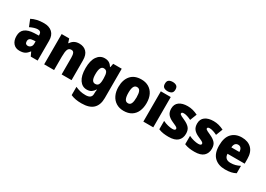

<svg xmlns="http://www.w3.org/2000/svg" viewBox="0 -1786 4203 3036"><g transform="rotate(30 2101.5 -268.0)"><path d="M310 -563Q407 -563 462 -512Q517 -461 517 -363V0H391L357 -73H354Q322 -30 285.5 -10Q249 10 186 10Q115 10 73.5 -38.5Q32 -87 32 -169Q32 -258 88.5 -301Q145 -344 252 -349L337 -352V-362Q337 -398 320.5 -414Q304 -430 275 -430Q245 -430 209 -419Q173 -408 134 -389L84 -513Q129 -537 185.5 -550Q242 -563 310 -563ZM299 -245Q253 -243 233.5 -226.5Q214 -210 214 -179Q214 -150 227.5 -136.5Q241 -123 263 -123Q294 -123 315.5 -145Q337 -167 337 -202V-247Z M957 -563Q1038 -563 1087 -513Q1136 -463 1136 -360V0H955V-304Q955 -359 942 -387Q929 -415 895 -415Q849 -415 833 -374Q817 -333 817 -246V0H636V-553H774L797 -482H805Q828 -521 866 -542Q904 -563 957 -563Z M1420 -563Q1471 -563 1503.5 -542.5Q1536 -522 1558 -485H1564L1577 -553H1733V-17Q1733 108 1665 174Q1597 240 1453 240Q1393 240 1346 231.5Q1299 223 1256 204V53Q1304 74 1346.5 84.5Q1389 95 1444 95Q1553 95 1553 10V1Q1553 -13 1554.5 -32.5Q1556 -52 1559 -70H1553Q1532 -34 1500 -12Q1468 10 1416 10Q1333 10 1282.5 -64Q1232 -138 1232 -275Q1232 -413 1283.5 -488Q1335 -563 1420 -563ZM1485 -418Q1415 -418 1415 -272Q1415 -200 1433 -167.5Q1451 -135 1487 -135Q1529 -135 1545.5 -164.5Q1562 -194 1562 -256V-281Q1562 -349 1546 -383.5Q1530 -418 1485 -418Z M2346 -278Q2346 -193 2317.5 -128Q2289 -63 2231.5 -26.5Q2174 10 2088 10Q2009 10 1951 -26.5Q1893 -63 1862 -128Q1831 -193 1831 -278Q1831 -409 1897.5 -486Q1964 -563 2091 -563Q2166 -563 2223.5 -530Q2281 -497 2313.5 -433Q2346 -369 2346 -278ZM2014 -277Q2014 -205 2031.5 -167Q2049 -129 2090 -129Q2130 -129 2146.5 -167Q2163 -205 2163 -278Q2163 -350 2146.5 -387Q2130 -424 2089 -424Q2050 -424 2032 -387.5Q2014 -351 2014 -277Z M2538 -776Q2580 -776 2607 -757.5Q2634 -739 2634 -691Q2634 -644 2606.5 -625.5Q2579 -607 2538 -607Q2495 -607 2468.5 -625.5Q2442 -644 2442 -691Q2442 -739 2468.5 -757.5Q2495 -776 2538 -776ZM2628 -553V0H2447V-553Z M3128 -170Q3128 -87 3075.5 -38.5Q3023 10 2910 10Q2858 10 2814 3.5Q2770 -3 2726 -21V-174Q2770 -152 2817.5 -140.5Q2865 -129 2899 -129Q2954 -129 2954 -158Q2954 -169 2946 -178Q2938 -187 2915.5 -198.5Q2893 -210 2849 -229Q2787 -257 2756 -296Q2725 -335 2725 -400Q2725 -480 2781.5 -521.5Q2838 -563 2935 -563Q2986 -563 3030.5 -551Q3075 -539 3122 -516L3074 -393Q3039 -411 3002.5 -422.5Q2966 -434 2939 -434Q2897 -434 2897 -410Q2897 -400 2904.5 -392.5Q2912 -385 2933 -374.5Q2954 -364 2996 -345Q3060 -316 3094 -277.5Q3128 -239 3128 -170Z M3601 -170Q3601 -87 3548.5 -38.5Q3496 10 3383 10Q3331 10 3287 3.5Q3243 -3 3199 -21V-174Q3243 -152 3290.5 -140.5Q3338 -129 3372 -129Q3427 -129 3427 -158Q3427 -169 3419 -178Q3411 -187 3388.5 -198.5Q3366 -210 3322 -229Q3260 -257 3229 -296Q3198 -335 3198 -400Q3198 -480 3254.5 -521.5Q3311 -563 3408 -563Q3459 -563 3503.5 -551Q3548 -539 3595 -516L3547 -393Q3512 -411 3475.5 -422.5Q3439 -434 3412 -434Q3370 -434 3370 -410Q3370 -400 3377.5 -392.5Q3385 -385 3406 -374.5Q3427 -364 3469 -345Q3533 -316 3567 -277.5Q3601 -239 3601 -170Z M3925 -563Q4037 -563 4102 -499Q4167 -435 4167 -310V-225H3854Q3855 -177 3882.5 -150Q3910 -123 3965 -123Q4012 -123 4051.5 -133.5Q4091 -144 4134 -166V-31Q4095 -10 4050 0Q4005 10 3942 10Q3818 10 3745.5 -59.5Q3673 -129 3673 -273Q3673 -419 3741 -491Q3809 -563 3925 -563ZM3931 -434Q3900 -434 3879.5 -413Q3859 -392 3856 -343H4002Q4002 -385 3983 -409.5Q3964 -434 3931 -434Z"/></g></svg>

Font: Noto Sans Gurmukhi SemiCondensed Black
Style: Regular
Weight: 900
Width: 4
Designer: Jelle Bosma - Monotype Design Team
Foundry: Monotype Imaging Inc.
Version: Version 2.004; ttfautohint (v1.8.4.7-5d5b)